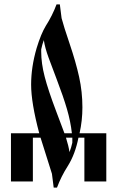

<svg xmlns="http://www.w3.org/2000/svg" viewBox="-20 -828 535 876"><path d="M159 -220Q122 -359 122 -442Q122 -522 147 -608Q167 -674 189 -710Q219 -757 238 -808H253Q260 -748 261 -745Q270 -710 298 -627.5Q326 -545 341 -477Q356 -409 356 -338Q356 -278 343 -220H465V0H365V-200H338Q323 -124 289 -70Q259 -23 240 28H225Q218 -32 217 -35Q217 -37 165 -200H130V0H30V-220ZM168 -603V-592Q168 -539 184 -477.5Q200 -416 236 -321Q272 -226 274 -220H308Q302 -274 285.5 -330.5Q269 -387 239 -465.5Q209 -544 202 -564Q185 -610 180 -645Q173 -627 168 -603ZM281 -200Q293 -162 297 -134Q305 -154 310 -177V-200Z"/></svg>

Font: Oglavie Unicode
Style: Normal
Weight: 400
Version: Version 1.1